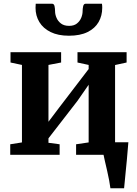

<svg xmlns="http://www.w3.org/2000/svg" viewBox="-20 -832 738 1032"><path d="M573.5 180Q571.5 163 566.8 137.8Q562 112.5 555.8 85.5Q549.5 58.5 544.2 35.5Q539 12.5 536.5 0L498.5 -67.5H670Q668.5 -52 666.5 -26.8Q664.5 -1.5 661.8 28.2Q659 58 656 87.2Q653 116.5 650.8 141Q648.5 165.5 647 180ZM35 0V-56.5L98 -66.5V-483L36.5 -496V-551.5H308.5V-496L240.5 -483V-177.5L299 -255L456.5 -461V-483L396.5 -496V-551.5H660.5V-496L598.5 -482.5V-66.5L663 -56.5V0H389V-56.5L456.5 -66.5V-376.5L396.5 -290L240.5 -88.5V-64.5L300.5 -56.5V0ZM259.5 -812Q270.5 -812 273.2 -798.5Q276 -785 276 -771.5Q276 -754.5 283.8 -736.2Q291.5 -718 308 -705.5Q324.5 -693 351.5 -693Q377.5 -693 393.2 -705.5Q409 -718 416.5 -736.2Q424 -754.5 424 -771.5Q424 -785 427 -798.5Q430 -812 440.5 -812H528Q529 -808 529.2 -801.2Q529.5 -794.5 529.5 -790Q529.5 -747.5 510 -713.5Q490.5 -679.5 450.8 -659.8Q411 -640 350.5 -640Q292 -640 252 -659.8Q212 -679.5 191.5 -713.5Q171 -747.5 171 -790Q171 -795.5 171.5 -801Q172 -806.5 172 -812Z"/></svg>

Font: Merriweather 28pt
Style: Bold
Weight: 700
Version: Version 2.100